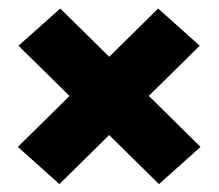

<svg xmlns="http://www.w3.org/2000/svg" viewBox="-20 -538 526 462"><path d="M462.5 -184.5 362.5 -95 24.5 -428 125 -517.5ZM23 -184.5 360.5 -517.5 460.5 -428 123 -95Z"/></svg>

Font: Anek Telugu Medium ExtraBold
Style: Regular
Weight: 800
Version: Version 1.003